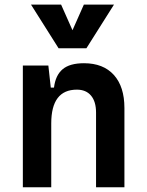

<svg xmlns="http://www.w3.org/2000/svg" viewBox="-20 -796 626 816"><path d="M388.2 0V-317.4Q388.2 -364.3 366.9 -389.6Q345.7 -415 306.6 -415Q197.8 -415 197.8 -271.5V0H77.1V-517.6H185.5L195.8 -423.8H209.5Q215.8 -476.1 246.1 -501.7Q276.4 -527.3 336.9 -527.3Q418.9 -527.3 463.9 -477.5Q508.8 -427.7 508.8 -336.9V0ZM229 -590.8 111.8 -776.4H239.7L288.1 -667.5L336.4 -776.4H464.4L347.2 -590.8Z"/></svg>

Font: CaskaydiaCove NFP SemiBold
Style: Regular
Weight: 600
Designer: Aaron Bell
Foundry: Saja Typeworks
Version: Version 2111.001; VTT 6.35;Nerd Fonts 3.1.1